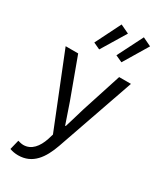

<svg xmlns="http://www.w3.org/2000/svg" viewBox="-239 -840 944 1128"><g transform="rotate(30 233.5 -276.0)"><path d="M90 209C188 209 238 136 272 40L455 -486H375L288 -217C275 -174 261 -124 247 -80H243C228 -125 211 -175 196 -217L97 -486H12L207 1L196 37C176 97 141 141 86 141C74 141 59 137 49 134L33 199C49 205 68 209 90 209ZM192 -568 292 -733 233 -761 147 -589ZM343 -568 442 -733 384 -761 297 -589Z"/></g></svg>

Font: Giro Sans Regular
Style: Regular
Weight: 400
Designer: Paul D. Hunt
Foundry: Adobe Systems Incorporated
Version: Version 1.000;PS 1.0;hotconv 1.0.88;makeotf.lib2.5.647800